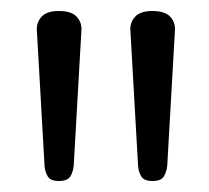

<svg xmlns="http://www.w3.org/2000/svg" viewBox="-20 -1108 379 349"><path d="M87 -779Q72 -779 67 -787Q62 -795 61 -806L47 -1053Q46 -1067 55.5 -1077.5Q65 -1088 87 -1088Q110 -1088 119.5 -1077.5Q129 -1067 128 -1053L114 -807Q113 -796 108 -787.5Q103 -779 87 -779ZM257 -779Q242 -779 237 -787Q232 -795 231 -806L217 -1053Q216 -1067 225.5 -1077.5Q235 -1088 257 -1088Q280 -1088 289.5 -1077.5Q299 -1067 298 -1053L284 -807Q283 -796 278 -787.5Q273 -779 257 -779Z"/></svg>

Font: Playwrite CL Light
Style: Regular
Weight: 300
Designer: Veronika Burian, José Scaglione
Foundry: TypeTogether
Version: Version 1.002